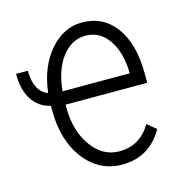

<svg xmlns="http://www.w3.org/2000/svg" viewBox="-87 -620 689 712"><g transform="rotate(-15 258.0 -264.0)"><path d="M297.4 9.8Q210.4 9.8 154.1 -62.7Q97.7 -135.3 97.7 -252.4V-269Q51.3 -280.3 27.3 -318.4Q3.4 -356.4 3.4 -417H48.8Q48.8 -337.4 100.1 -317.4Q111.3 -415 164.1 -476.6Q216.8 -538.1 288.1 -538.1Q369.6 -538.1 417.2 -473.4Q464.8 -408.7 464.8 -292V-259.3H151.4V-249Q151.4 -159.2 193.6 -99.9Q235.8 -40.5 299.8 -40.5Q339.4 -40.5 369.1 -57.6Q398.9 -74.7 422.4 -112.3L456.1 -84Q403.3 9.8 297.4 9.8ZM288.1 -487.3Q234.9 -487.3 198 -439.5Q161.1 -391.6 153.3 -310.1H411.1V-316.9Q408.7 -393.6 375.5 -440.4Q342.3 -487.3 288.1 -487.3Z"/></g></svg>

Font: Roboto Condensed Light
Style: Regular
Weight: 300
Designer: Google
Version: Version 2.134; 2016